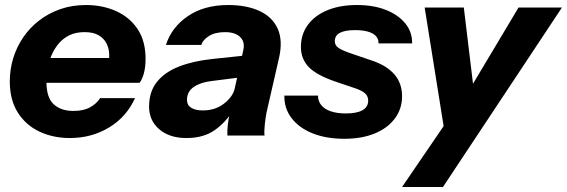

<svg xmlns="http://www.w3.org/2000/svg" viewBox="-20 -540 2259 765"><path d="M258 10Q192 10 137.5 -15.5Q83 -41 51 -91.5Q19 -142 19 -216Q19 -263 32.5 -307.5Q46 -352 72 -390.5Q98 -429 135.5 -458Q173 -487 220 -503.5Q267 -520 323 -520Q388 -520 442 -496Q496 -472 528 -424.5Q560 -377 560 -305Q560 -274 553.5 -249Q547 -224 536 -210H103L124 -309H439L410 -279Q416 -302 415 -325.5Q414 -349 403.5 -368.5Q393 -388 372 -400Q351 -412 317 -412Q282 -412 256.5 -399.5Q231 -387 213.5 -366Q196 -345 185 -319Q174 -293 169.5 -266Q165 -239 165 -215Q165 -151 194 -124.5Q223 -98 272 -98Q313 -98 339 -112.5Q365 -127 379 -149H518Q484 -74 414.5 -32Q345 10 258 10Z M886 0Q885 -17 887.5 -41Q890 -65 897 -98H895L949 -338Q955 -363 946.5 -379.5Q938 -396 920 -404Q902 -412 877 -412Q837 -412 812.5 -396.5Q788 -381 782 -361H641Q664 -432 729 -476Q794 -520 889 -520Q962 -520 1013.5 -496.5Q1065 -473 1086.5 -425.5Q1108 -378 1091 -306L1042 -92Q1038 -72 1035 -43.5Q1032 -15 1034 0ZM723 10Q655 10 614.5 -25Q574 -60 574 -115Q574 -175 605.5 -214Q637 -253 693.5 -275Q750 -297 826 -305L968 -320L948 -233L822 -217Q779 -212 752 -193.5Q725 -175 725 -142Q725 -121 742 -110.5Q759 -100 788 -100Q838 -100 873 -127.5Q908 -155 915 -187L910 -102Q880 -53 835.5 -21.5Q791 10 723 10Z M1352 13Q1280 13 1226 -8.5Q1172 -30 1142 -69Q1112 -108 1113 -159H1247Q1247 -137 1260 -121Q1273 -105 1298 -96.5Q1323 -88 1358 -88Q1402 -88 1424.5 -101Q1447 -114 1447 -139Q1447 -156 1435.5 -167Q1424 -178 1399 -187L1322 -213Q1244 -239 1211.5 -271.5Q1179 -304 1179 -353Q1179 -404 1207 -441.5Q1235 -479 1285 -499.5Q1335 -520 1402 -520Q1468 -520 1517.5 -500.5Q1567 -481 1595 -446.5Q1623 -412 1622 -367H1488Q1489 -384 1478 -396Q1467 -408 1446 -414Q1425 -420 1395 -420Q1354 -420 1334 -409Q1314 -398 1314 -376Q1314 -360 1327.5 -350Q1341 -340 1376 -328L1461 -299Q1521 -279 1551.5 -243.5Q1582 -208 1582 -157Q1582 -106 1553 -67.5Q1524 -29 1472.5 -8Q1421 13 1352 13Z M1582 205 1795 -107 1831 -150 2046 -510H2219L1745 205ZM1752 -10 1672 -510H1828L1883 -54Z"/></svg>

Font: Instrument Sans
Style: Bold Italic
Weight: 700
Italic angle: -13°
Designer: Rodrigo Fuenzalida
Foundry: fragTYPE
Version: Version 1.000;gftools[0.9.28]